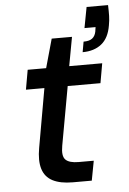

<svg xmlns="http://www.w3.org/2000/svg" viewBox="-53 -789 555 829"><g transform="rotate(-5 224.0 -374.5)"><path d="M229 0Q175 0 142 -17Q109 -34 98 -70Q87 -106 97 -161L142 -416H62L77 -501H157L192 -626H280L257 -501H400L385 -416H243L197 -161Q189 -117 205 -101Q221 -85 261 -85H327L311 0ZM320 -556 328 -601Q353 -601 365.5 -610.5Q378 -620 382 -639L385 -659H337L354 -749H447Q448 -722 447.5 -702Q447 -682 443 -661Q434 -607 402 -581.5Q370 -556 320 -556Z"/></g></svg>

Font: DM Sans 18pt Medium
Style: Italic
Weight: 500
Italic angle: -10°
Designer: Colophon Foundry, Jonny Pinhorn
Foundry: Colophon Foundry
Version: Version 4.004;gftools[0.9.30]